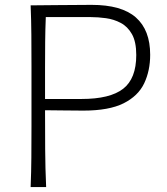

<svg xmlns="http://www.w3.org/2000/svg" viewBox="-20 -754 673 774"><path d="M103.5 0Q106 -62 106.4 -119.1Q106.9 -176.3 106.9 -243.7V-488.3Q106.9 -556.2 106.4 -613.3Q106 -670.4 103.5 -732.4Q147 -732.4 208.7 -733.4Q270.5 -734.4 349.1 -734.4Q470.2 -734.4 527.8 -683.6Q585.4 -632.8 585.4 -533.2Q585.4 -469.2 561.3 -418.2Q537.1 -367.2 478.3 -337.6Q419.4 -308.1 315.9 -308.1Q279.3 -308.1 236.1 -308.8Q192.9 -309.6 161.6 -309.6Q161.6 -228.5 162.1 -151.9Q162.6 -75.2 166 0ZM164.6 -685.1Q162.6 -635.3 162.1 -586.4Q161.6 -537.6 161.6 -481V-355H308.6Q423.3 -355 476.3 -396Q529.3 -437 529.3 -532.2Q529.3 -585.4 512 -616.2Q494.6 -647 466.8 -661.6Q439 -676.3 407 -680.7Q375 -685.1 345.7 -685.1Z"/></svg>

Font: Pinar DS1-Light
Style: Regular
Weight: 300
Designer: Amin Abedi
Version: Version 2.000